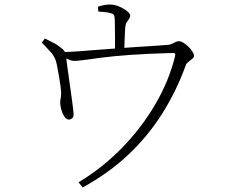

<svg xmlns="http://www.w3.org/2000/svg" viewBox="-20 -782 1040 848"><path d="M165 -594 178 -612Q197 -602 212 -595Q227 -588 240 -578Q259 -565 265 -555.5Q271 -546 272 -531Q272 -527 275.5 -501Q279 -475 284 -439.5Q289 -404 294 -369Q299 -334 302 -309Q305 -284 305 -280Q306 -267 300 -261Q294 -255 286 -254Q275 -253 266 -265Q257 -277 252 -294Q247 -311 246 -323Q245 -332 247.5 -344.5Q250 -357 250 -370Q250 -382 247.5 -399.5Q245 -417 242 -436.5Q239 -456 235.5 -473Q232 -490 230 -501Q224 -530 204.5 -551.5Q185 -573 165 -594ZM250 -535 249 -552Q277 -552 320.5 -555Q364 -558 413 -562Q462 -566 506 -569Q542 -572 583 -574.5Q624 -577 661.5 -579.5Q699 -582 723 -584Q732 -585 740 -589Q748 -593 755.5 -596.5Q763 -600 770 -600Q779 -600 790.5 -593Q802 -586 812.5 -575.5Q823 -565 830 -554Q837 -543 837 -536Q837 -529 829.5 -522.5Q822 -516 813 -509.5Q804 -503 801 -495Q759 -379 696 -279.5Q633 -180 546.5 -98.5Q460 -17 345 46L327 23Q431 -39 518 -128Q605 -217 666 -321.5Q727 -426 753 -533Q755 -543 753 -545.5Q751 -548 741 -548Q631 -545 555 -539.5Q479 -534 429.5 -527.5Q380 -521 351.5 -517Q323 -513 309 -513Q296 -513 283.5 -519Q271 -525 250 -535ZM414 -731 413 -753Q430 -758 442 -760Q454 -762 467 -762Q485 -762 505.5 -753.5Q526 -745 540.5 -733.5Q555 -722 555 -713Q555 -705 549.5 -698Q544 -691 539 -682.5Q534 -674 533 -659Q532 -644 531 -622.5Q530 -601 529.5 -580.5Q529 -560 529 -546H488Q488 -552 488 -571Q488 -590 488 -614.5Q488 -639 487.5 -661Q487 -683 487 -694Q486 -710 483.5 -715Q481 -720 469 -724Q460 -727 444.5 -728.5Q429 -730 414 -731Z"/></svg>

Font: Noto Serif KR
Style: Regular
Weight: 200
Designer: Ryoko NISHIZUKA 西塚涼子 (kana & ideographs); Frank Grießhammer (Latin, Greek & Cyrillic); Wenlong ZHANG 张文龙 (bopomofo); San
Foundry: Adobe
Version: Version 2.001;hotconv 1.1.0;makeotfexe 2.6.0